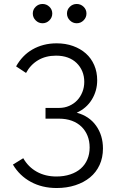

<svg xmlns="http://www.w3.org/2000/svg" viewBox="-20 -937 582 966"><path d="M265 9Q192 9 135 -22Q78 -53 45 -109L97 -141Q122 -97 165 -73Q208 -49 264 -49Q302 -49 333.5 -59.5Q365 -70 386.5 -89Q408 -108 419.5 -135Q431 -162 431 -195Q431 -227 420.5 -253.5Q410 -280 390 -299.5Q370 -319 341.5 -329.5Q313 -340 276 -340H209V-394H277Q305 -394 328.5 -404.5Q352 -415 368.5 -432.5Q385 -450 394.5 -474Q404 -498 404 -525Q404 -554 394 -578Q384 -602 365.5 -620Q347 -638 321 -647.5Q295 -657 262 -657Q210 -657 171.5 -634Q133 -611 111 -570L61 -603Q76 -630 96.5 -651.5Q117 -673 143 -688Q169 -703 199.5 -711Q230 -719 265 -719Q310 -719 347.5 -705.5Q385 -692 412 -668Q439 -644 454 -609.5Q469 -575 469 -533Q469 -480 442 -436Q415 -392 366 -370Q429 -353 463.5 -304.5Q498 -256 498 -190Q498 -144 481 -107Q464 -70 433 -44.5Q402 -19 359 -5Q316 9 265 9ZM145 -869Q145 -889 159.5 -903Q174 -917 194 -917Q214 -917 228.5 -903Q243 -889 243 -869Q243 -849 228.5 -834.5Q214 -820 194 -820Q174 -820 159.5 -834.5Q145 -849 145 -869ZM317 -869Q317 -889 331.5 -903Q346 -917 366 -917Q386 -917 400.5 -903Q415 -889 415 -869Q415 -849 400.5 -834.5Q386 -820 366 -820Q346 -820 331.5 -834.5Q317 -849 317 -869Z"/></svg>

Font: Rising Sun Light
Style: Regular
Weight: 300
Designer: Matt McInerney, Pablo Impallari, Rodrigo Fuenzalida (Raleway font), Stephen Hutchings (Greek), Cristiano Sobral (main ch
Foundry: The Rising Sun Project Authors
Version: Version 4.327; ttfautohint (v1.8.4.7-5d5b-dirty)